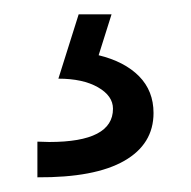

<svg xmlns="http://www.w3.org/2000/svg" viewBox="-20 -20 266 268"><path d="M48.8 178.2Q137.7 178.2 137.7 131.8Q137.7 113.8 116.7 101.8Q95.7 89.8 61.5 89.8L89.8 0H135.7L117.7 57.1Q153.8 65.9 174.1 86.4Q194.3 106.9 194.3 137.7Q194.3 181.2 153.3 204.6Q112.3 228 32.2 227.5V177.7Z"/></svg>

Font: Reddit Sans A
Style: Regular
Weight: 400
Designer: Stephen Hutchings
Foundry: Reddit
Version: Version 1.013